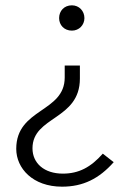

<svg xmlns="http://www.w3.org/2000/svg" viewBox="-20 -495 487 721"><path d="M250 -380C277 -380 297 -401 297 -427C297 -454 277 -475 250 -475C221 -475 202 -454 202 -427C202 -401 221 -380 250 -380ZM213 206C292 206 352 176 407 114L366 82C321 133 276 157 216 157C146 157 102 118 102 62C102 -59 280 -44 280 -200V-249H223V-204C223 -72 41 -89 41 64C41 137 103 206 213 206Z"/></svg>

Font: FiraGO Light
Style: Regular
Weight: 300
Designer: bBox Type
Foundry: bBox Type GmbH
Version: Version 1.001;PS 001.001;hotconv 1.0.88;makeotf.lib2.5.64775